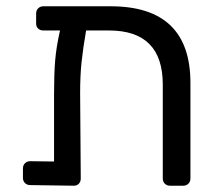

<svg xmlns="http://www.w3.org/2000/svg" viewBox="-20 -591 698 611"><path d="M586 -327V-23Q586 -13 579.5 -6.5Q573 0 563 0H521Q511 0 504.5 -6.5Q498 -13 498 -23V-322Q498 -494 327 -494H254Q244 -436 239.5 -393Q235 -350 235 -295L237 -23Q237 -13 231 -6.5Q225 0 215 0L76 -2Q66 -2 59.5 -8.5Q53 -15 53 -25V-55Q53 -65 59.5 -71.5Q66 -78 76 -78L152 -77V-291Q152 -355 155.5 -398Q159 -441 171 -494H118Q108 -494 101.5 -500Q95 -506 95 -516V-548Q95 -558 101.5 -564.5Q108 -571 118 -571H332Q586 -571 586 -327Z"/></svg>

Font: Hezaedrus
Style: Regular
Weight: 400
Designer: Hubert & Fischer
Foundry: Hubert & Fischer
Version: Version 1.10;September 3, 2019;FontCreator 11.5.0.2425 64-bi